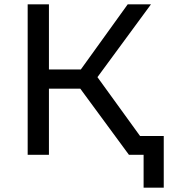

<svg xmlns="http://www.w3.org/2000/svg" viewBox="-20 -720 795 893"><path d="M325.9 -345 408.1 -395.9 694.7 0H579.7ZM108.7 -700H207.6V0H108.7ZM177.3 -396.9H404.4V-307.6H177.3ZM324.1 -352.7 574.1 -700H682.3L416.7 -338.7ZM647.9 -26.1 673.1 0H579.7V-87.6H741.6V153H647.9Z"/></svg>

Font: iiserrat Thin
Style: Regular
Weight: 100
Designer: Akira Ohta
Foundry: Akira Ohta
Version: Version 1.200;Glyphs 3.3.1 (3343)